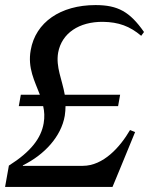

<svg xmlns="http://www.w3.org/2000/svg" viewBox="-42 -736 587 756"><path d="M-7 -84 -22 0H401L430 -70L490 -216L470 -224C431 -157 365 -83 284 -83H48V-85C132 -126 199 -198 213 -280C215 -293 216 -306 216 -318H423L431 -363H213C203 -422 177 -472 187 -529C201 -605 269 -651 364 -650C425 -649 469 -633 514 -595L525 -610C469 -690 422 -716 334 -716C196 -716 98 -648 79 -539C66 -468 95 -416 115 -363H40L32 -318H128C133 -297 134 -275 130 -251C120 -192 80 -139 -7 -84Z"/></svg>

Font: RL Madena Oblique
Style: Regular
Weight: 400
Italic angle: -10°
Designer: I Kadek Wantara Putra
Foundry: Roughlines ID
Version: Version 1.000;Glyphs 3.1.2 (3151)